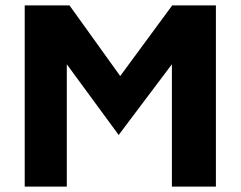

<svg xmlns="http://www.w3.org/2000/svg" viewBox="-20 -687 886 707"><path d="M71 0V-667H236L465 -348L377 -345L614 -667H775V0H613V-545L645 -493L417 -190L191 -498L226 -522V0Z"/></svg>

Font: Maven Pro
Style: Bold
Weight: 700
Designer: Joe Prince
Foundry: Joe Prince
Version: Version 2.103